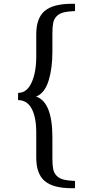

<svg xmlns="http://www.w3.org/2000/svg" viewBox="-20 -808 450 1011"><path d="M75.2 -280.8V-318.8Q121.1 -318.8 146 -372.6Q170.9 -426.3 170.9 -509.8V-627Q170.9 -712.4 215.1 -750.2Q259.3 -788.1 359.9 -788.1H375V-750Q335.9 -748 313.5 -742.2Q291 -736.3 277.6 -721.9Q264.2 -707.5 260 -687Q255.9 -666.5 255.9 -630.9V-535.2Q255.9 -492.2 251 -454.3Q246.1 -416.5 236.3 -384.3Q226.6 -352.1 209.5 -329.8Q192.4 -307.6 169.9 -299.8Q255.9 -270.5 255.9 -85V25.9Q255.9 61.5 260 82Q264.2 102.5 277.6 116.9Q291 131.3 313.5 137.2Q335.9 143.1 375 145V183.1H359.9Q259.3 183.1 215.1 145Q170.9 106.9 170.9 22V-109.9Q170.9 -190.9 146.7 -235.8Q122.6 -280.8 75.2 -280.8Z"/></svg>

Font: Amethysta
Style: Regular
Weight: 400
Designer: Konstantin Vinogradov, Alexei Vanyashin
Foundry: Cyreal (www.cyreal.org)
Version: Version 1.003